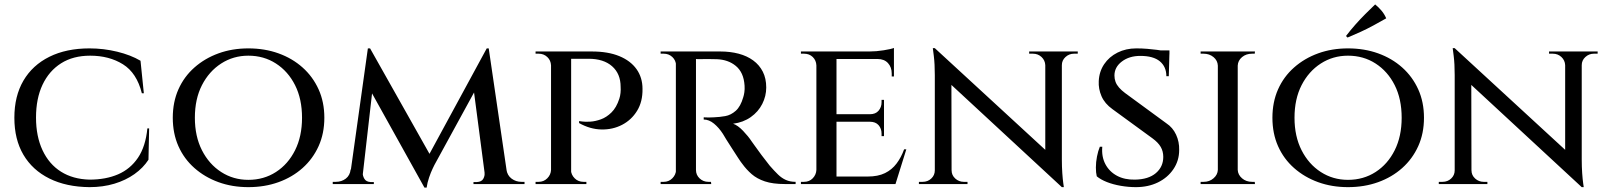

<svg xmlns="http://www.w3.org/2000/svg" viewBox="-20 -833 7281 869"><path d="M655 -252 652 -110Q628 -73 588.5 -45Q549 -17 497.5 -1.5Q446 14 385 14Q280 13 203.5 -25Q127 -63 86 -132.5Q45 -202 45 -300Q45 -398 86 -468Q127 -538 203.5 -576Q280 -614 385 -614Q449 -614 510.5 -599Q572 -584 616 -558L631 -411H622Q599 -503 536.5 -542Q474 -581 388 -581Q311 -581 256.5 -546.5Q202 -512 172.5 -449.5Q143 -387 143 -301Q143 -216 172.5 -153Q202 -90 256 -56Q310 -22 385 -20Q459 -20 514.5 -44Q570 -68 604.5 -119Q639 -170 647 -252Z M1104 -614Q1178 -614 1240.5 -591.5Q1303 -569 1349.5 -527.5Q1396 -486 1422 -428.5Q1448 -371 1448 -300Q1448 -229 1422 -171.5Q1396 -114 1349.5 -72.5Q1303 -31 1240.5 -8.5Q1178 14 1104 14Q1031 14 969 -8.5Q907 -31 860 -72.5Q813 -114 787.5 -171.5Q762 -229 762 -300Q762 -371 787.5 -428.5Q813 -486 860 -527.5Q907 -569 969 -591.5Q1031 -614 1104 -614ZM1104 -19Q1174 -19 1229 -54.5Q1284 -90 1315.5 -153Q1347 -216 1347 -300Q1347 -385 1315.5 -447.5Q1284 -510 1229 -545.5Q1174 -581 1104 -581Q1036 -581 981 -545.5Q926 -510 894 -447.5Q862 -385 862 -300Q862 -216 894 -153Q926 -90 981 -54.5Q1036 -19 1104 -19Z M2183 -614 2192 -536 1946 -86Q1946 -86 1938 -69.5Q1930 -53 1922 -29.5Q1914 -6 1911 16H1901L1879 -54ZM1588 -66V0H1486V-10Q1486 -10 1493 -10Q1500 -10 1500 -10Q1526 -10 1545 -24.5Q1564 -39 1567 -66ZM1622 -51Q1621 -38 1629 -24Q1637 -10 1658 -9H1672V0H1614L1616 -51ZM1645 -614H1655L1679 -542L1617 0H1559ZM1655 -614 1935 -117 1901 16 1634 -464ZM2192 -614 2282 0H2180L2120 -457L2183 -614ZM2252 -66H2272Q2276 -39 2295.5 -24.5Q2315 -10 2340 -10Q2340 -10 2347 -10Q2354 -10 2354 -10V0H2252ZM2173 -51H2180L2182 0H2123V-9H2138Q2160 -10 2167.5 -24Q2175 -38 2173 -51Z M2553 -600H2659Q2732 -600 2783 -579Q2834 -558 2861 -520Q2888 -482 2888 -431Q2889 -373 2863.5 -331.5Q2838 -290 2795.5 -268Q2753 -246 2702 -247Q2651 -248 2601 -276V-285Q2601 -285 2615.5 -283Q2630 -281 2652.5 -282.5Q2675 -284 2700 -293Q2725 -302 2747.5 -324Q2770 -346 2783 -386Q2787 -398 2788.5 -412.5Q2790 -427 2789 -440Q2789 -499 2750.5 -533Q2712 -567 2644 -567H2563Q2563 -567 2560.5 -575Q2558 -583 2555.5 -591.5Q2553 -600 2553 -600ZM2565 -600V0H2474V-600ZM2476 -64 2486 0H2404V-10Q2405 -10 2411 -10Q2417 -10 2418 -10Q2441 -10 2457 -26Q2473 -42 2474 -64ZM2476 -537H2474Q2473 -560 2457 -575Q2441 -590 2418 -590Q2417 -590 2411 -590Q2405 -590 2404 -590V-600H2486ZM2562 -64H2564Q2565 -42 2581 -26Q2597 -10 2621 -10Q2622 -10 2628 -10Q2634 -10 2634 -10V0H2552Z M3118 -600H3240Q3285 -600 3323 -590Q3361 -580 3389 -559.5Q3417 -539 3432.5 -508.5Q3448 -478 3448 -437Q3448 -398 3430 -362.5Q3412 -327 3378 -303Q3344 -279 3298 -273Q3319 -266 3343 -241Q3367 -216 3382 -193Q3384 -191 3396 -173.5Q3408 -156 3426.5 -131.5Q3445 -107 3464 -83Q3485 -59 3501.5 -43Q3518 -27 3537 -18.5Q3556 -10 3581 -10V0H3533Q3478 0 3442 -12Q3406 -24 3382 -45Q3358 -66 3340 -91Q3334 -98 3321 -118Q3308 -138 3293.5 -160.5Q3279 -183 3267 -202Q3255 -221 3252 -227Q3234 -255 3211.5 -273.5Q3189 -292 3165 -292V-302Q3165 -302 3178 -301.5Q3191 -301 3211 -302Q3237 -303 3262.5 -307.5Q3288 -312 3310 -331.5Q3332 -351 3344 -393Q3347 -402 3349 -415.5Q3351 -429 3350 -445Q3348 -476 3338 -498Q3328 -520 3310.5 -534.5Q3293 -549 3271.5 -556.5Q3250 -564 3225 -565Q3188 -566 3159.5 -565.5Q3131 -565 3128 -566Q3128 -566 3125.5 -574.5Q3123 -583 3120.5 -591.5Q3118 -600 3118 -600ZM3130 -600V0H3039V-600ZM3042 -64 3051 0H2970V-10Q2971 -10 2977 -10Q2983 -10 2984 -10Q3007 -10 3023 -26Q3039 -42 3040 -64ZM3042 -537H3040Q3039 -560 3023 -575Q3007 -590 2984 -590Q2983 -590 2977 -590Q2971 -590 2970 -590V-600H3051ZM3127 -64H3130Q3130 -41 3146.5 -25.5Q3163 -10 3186 -10Q3186 -10 3191.5 -10Q3197 -10 3198 -10L3199 0H3117Z M3766 -600V0H3675V-600ZM4023 -34 4030 0H3764V-34ZM3981 -316V-282H3764V-316ZM4026 -600V-566H3764V-600ZM4082 -157 4033 0H3874L3907 -34Q3954 -34 3985.5 -49.5Q4017 -65 4038 -93Q4059 -121 4072 -157ZM3981 -284V-217H3970V-228Q3970 -251 3956.5 -266.5Q3943 -282 3917 -282V-284ZM3981 -381V-314H3917V-316Q3943 -316 3956.5 -332Q3970 -348 3970 -370V-381ZM4026 -569V-487H4016V-500Q4016 -529 3999 -547.5Q3982 -566 3952 -566V-569ZM4026 -616V-590L3915 -600Q3946 -600 3980 -605.5Q4014 -611 4026 -616ZM3677 -64 3688 0H3605V-10Q3605 -10 3611.5 -10Q3618 -10 3619 -10Q3643 -10 3658.5 -26Q3674 -42 3675 -64ZM3677 -537H3675Q3674 -560 3658.5 -575Q3643 -590 3619 -590Q3618 -590 3611.5 -590Q3605 -590 3605 -590V-600H3688Z M4211 -615 4776 -95 4786 14 4222 -508ZM4214 -62V0H4139V-10Q4139 -10 4147.5 -10Q4156 -10 4156 -10Q4179 -10 4195 -25Q4211 -40 4211 -62ZM4287 -62Q4287 -40 4303.5 -25Q4320 -10 4342 -10Q4342 -10 4350.5 -10Q4359 -10 4359 -10V0H4284V-62ZM4211 -615 4286 -527 4287 0H4211V-493Q4211 -544 4206.5 -579.5Q4202 -615 4202 -615ZM4786 -600V-111Q4786 -78 4788 -49.5Q4790 -21 4792.5 -3.5Q4795 14 4795 14H4786L4711 -75V-600ZM4783 -538V-600H4858V-590Q4858 -590 4849.5 -590Q4841 -590 4841 -590Q4819 -590 4802.5 -575Q4786 -560 4786 -538ZM4711 -538Q4710 -560 4694 -575Q4678 -590 4655 -590Q4655 -590 4646.5 -590Q4638 -590 4638 -590V-600H4713V-538Z M5123 -614Q5149 -614 5172.5 -612Q5196 -610 5215.5 -607.5Q5235 -605 5250 -601.5Q5265 -598 5273 -595L5270 -488H5259Q5259 -531 5229.5 -555.5Q5200 -580 5141 -580Q5091 -580 5057.5 -554.5Q5024 -529 5024 -491Q5024 -476 5029 -462.5Q5034 -449 5045 -436.5Q5056 -424 5072 -412L5259 -275Q5288 -256 5303 -223.5Q5318 -191 5317 -154Q5317 -106 5291 -67.5Q5265 -29 5221 -7.5Q5177 14 5121 14Q5087 14 5052.5 8Q5018 2 4990 -9Q4962 -20 4944 -35Q4940 -51 4940 -75Q4940 -99 4945 -124.5Q4950 -150 4958 -169H4969Q4965 -124 4983 -90Q5001 -56 5035.5 -37.5Q5070 -19 5117 -20Q5178 -21 5211.5 -49.5Q5245 -78 5245 -123Q5245 -148 5233.5 -168Q5222 -188 5196 -207L5015 -339Q4980 -364 4965.5 -397.5Q4951 -431 4953 -466Q4955 -509 4977.5 -542.5Q5000 -576 5038 -595Q5076 -614 5123 -614ZM5273 -605V-587H5190V-605Z M5582 -600V0H5492V-600ZM5495 -64V0H5414V-10Q5414 -10 5420.5 -10Q5427 -10 5428 -10Q5454 -10 5472.5 -26Q5491 -42 5492 -64ZM5579 -64H5582Q5583 -42 5601.5 -26Q5620 -10 5647 -10Q5647 -10 5653 -10Q5659 -10 5659 -10L5660 0H5579ZM5579 -536V-600H5660L5659 -590Q5659 -590 5653 -590Q5647 -590 5647 -590Q5620 -590 5601.5 -574.5Q5583 -559 5582 -536ZM5495 -536H5492Q5491 -559 5472.5 -574.5Q5454 -590 5427 -590Q5427 -590 5420.5 -590Q5414 -590 5414 -590V-600H5495Z M6081 -614Q6155 -614 6217.5 -591.5Q6280 -569 6326.5 -527.5Q6373 -486 6399 -428.5Q6425 -371 6425 -300Q6425 -229 6399 -171.5Q6373 -114 6326.5 -72.5Q6280 -31 6217.5 -8.5Q6155 14 6081 14Q6008 14 5946 -8.5Q5884 -31 5837 -72.5Q5790 -114 5764.5 -171.5Q5739 -229 5739 -300Q5739 -371 5764.5 -428.5Q5790 -486 5837 -527.5Q5884 -569 5946 -591.5Q6008 -614 6081 -614ZM6081 -19Q6151 -19 6206 -54.5Q6261 -90 6292.5 -153Q6324 -216 6324 -300Q6324 -385 6292.5 -447.5Q6261 -510 6206 -545.5Q6151 -581 6081 -581Q6013 -581 5958 -545.5Q5903 -510 5871 -447.5Q5839 -385 5839 -300Q5839 -216 5871 -153Q5903 -90 5958 -54.5Q6013 -19 6081 -19ZM6072 -670Q6091 -695 6113.5 -720.5Q6136 -746 6159.5 -769.5Q6183 -793 6204 -813Q6220 -800 6233 -784.5Q6246 -769 6254 -750Q6226 -734 6196.5 -718Q6167 -702 6137.5 -688.5Q6108 -675 6079 -663Z M6564 -615 7129 -95 7139 14 6575 -508ZM6567 -62V0H6492V-10Q6492 -10 6500.5 -10Q6509 -10 6509 -10Q6532 -10 6548 -25Q6564 -40 6564 -62ZM6640 -62Q6640 -40 6656.5 -25Q6673 -10 6695 -10Q6695 -10 6703.5 -10Q6712 -10 6712 -10V0H6637V-62ZM6564 -615 6639 -527 6640 0H6564V-493Q6564 -544 6559.5 -579.5Q6555 -615 6555 -615ZM7139 -600V-111Q7139 -78 7141 -49.5Q7143 -21 7145.5 -3.5Q7148 14 7148 14H7139L7064 -75V-600ZM7136 -538V-600H7211V-590Q7211 -590 7202.5 -590Q7194 -590 7194 -590Q7172 -590 7155.5 -575Q7139 -560 7139 -538ZM7064 -538Q7063 -560 7047 -575Q7031 -590 7008 -590Q7008 -590 6999.5 -590Q6991 -590 6991 -590V-600H7066V-538Z"/></svg>

Font: Cinzel Eorzea
Style: Regular
Weight: 500
Designer: Natanael Gama
Version: Version 2.000